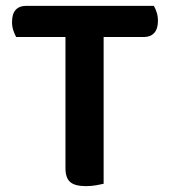

<svg xmlns="http://www.w3.org/2000/svg" viewBox="-20 -627 580 654"><path d="M504 -607Q509 -599 513.5 -585.5Q518 -572 518 -556Q518 -529 505.5 -515Q493 -501 471 -501H333V-1Q325 1 308 4Q291 7 273 7Q235 7 219 -7Q203 -21 203 -54V-501H35Q30 -510 25.5 -523Q21 -536 21 -552Q21 -580 33.5 -593.5Q46 -607 68 -607H504Z"/></svg>

Font: Baloo Paaji 2 SemiBold
Style: Regular
Weight: 600
Designer: Shuchita Grover, Noopur Datye and Ek Type
Foundry: Ek Type
Version: Version 1.640;hotconv 1.0.111;makeotfexe 2.5.65597; ttfautoh